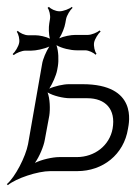

<svg xmlns="http://www.w3.org/2000/svg" viewBox="-35 -500 397 561"><path d="M67 -24C80 -42 93 -73 96 -92L109 -162C112 -181 111 -212 104 -230C120 -220 150 -213 169 -213H220C273 -213 304 -181 294 -124C285 -75 242 -41 189 -41H138C119 -41 87 -34 67 -24ZM2 -342 5 -339C12 -345 29 -352 39 -352H56C70 -352 94 -357 109 -364C100 -350 90 -327 88 -313L47 -79C40 -42 9 18 -15 38L-12 41C12 21 75 0 112 0H191C265 0 327 -48 339 -124C342 -141 368 -254 206 -254H166C150 -254 124 -248 109 -241C118 -255 129 -279 132 -295L134 -306C137 -324 136 -351 130 -368C145 -359 171 -353 189 -353H214C224 -353 239 -346 244 -340L247 -343C242 -349 238 -365 240 -376C242 -386 252 -402 259 -408L256 -411C249 -405 232 -398 222 -398H185C172 -398 151 -394 138 -388C146 -400 154 -420 156 -433L158 -444C160 -455 170 -471 177 -477L175 -480C168 -474 150 -467 139 -467C127 -467 113 -474 108 -480L104 -477C109 -471 113 -455 111 -444L109 -432C107 -420 107 -400 111 -387C99 -393 80 -397 68 -397H47C37 -397 22 -404 17 -410L14 -407C19 -401 23 -385 21 -375C19 -364 9 -348 2 -342Z"/></svg>

Font: Armata Saber
Style: RgIta
Weight: 400
Designer: Jasper
Foundry: Cannot Into Space Fonts
Version: Version 0.970